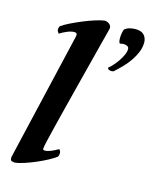

<svg xmlns="http://www.w3.org/2000/svg" viewBox="-116 -837 733 925"><g transform="rotate(15 250.5 -374.5)"><path d="M391 -744Q402 -753 416.5 -756.5Q431 -760 444 -760Q473 -760 486.5 -746Q500 -732 501 -710Q501 -684 491.5 -660.5Q482 -637 467 -615Q452 -593 432.5 -573Q413 -553 394 -536Q384 -533 375 -535.5Q366 -538 364 -546Q373 -553 385 -566Q397 -579 408 -595Q419 -611 426.5 -627.5Q434 -644 434 -657Q434 -666 428 -670Q422 -674 414.5 -675Q407 -676 399.5 -675Q392 -674 389 -673Q384 -677 383 -688Q382 -699 383 -710.5Q384 -722 386.5 -732Q389 -742 391 -744ZM323 -730Q323 -729 316 -702.5Q309 -676 298 -633Q287 -590 273 -535Q259 -480 244 -422Q229 -364 215 -308Q201 -252 189.5 -206Q178 -160 171 -129.5Q164 -99 164 -93Q164 -91 163.5 -88.5Q163 -86 165 -84Q167 -81 175 -81.5Q183 -82 194 -85.5Q205 -89 216.5 -94.5Q228 -100 238 -106Q246 -101 246.5 -89.5Q247 -78 242 -70Q228 -59 203 -45.5Q178 -32 150 -20Q122 -8 94.5 1Q67 10 49 12Q41 12 32.5 9Q24 6 26 -11L174 -644Q175 -648 176 -653Q177 -658 176.5 -661.5Q176 -665 173 -667.5Q170 -670 162 -670Q148 -670 128.5 -662Q109 -654 92 -643Q77 -658 87 -678Q101 -689 128.5 -702.5Q156 -716 186 -728.5Q216 -741 244.5 -750Q273 -759 290 -761Q303 -761 314 -752Q325 -743 323 -730Z"/></g></svg>

Font: Lusitana
Style: Bold Italic
Weight: 700
Designer: Ana Paula Megda
Foundry: Ana Paula Megda
Version: Version 1.000; ttfautohint (v1.1) -l 8 -r 50 -G 200 -x 14 -D